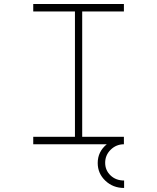

<svg xmlns="http://www.w3.org/2000/svg" viewBox="-20 -716 780 953"><path d="M596 180V217Q541 217 503 181Q465 145 465 93Q465 37 510 0H145V-37H352V-659H145V-696H595V-659H388V-37H595V-1L596 0Q557 0 529.5 27Q502 54 502 92Q502 129 528.5 154.5Q555 180 596 180Z"/></svg>

Font: M Major Mono Display
Style: Regular
Weight: 400
Designer: Emre Parlak
Foundry: Emre Parlak
Version: Version 2.000; ttfautohint (v1.8) -l 8 -r 50 -G 200 -x 14 -D